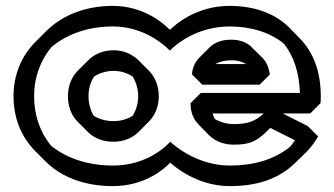

<svg xmlns="http://www.w3.org/2000/svg" viewBox="-20 -583 1137 653"><path d="M211 -256C211 -221 223 -190 244 -169L279 -134L280 -133C302 -112 331 -101 366 -101C400 -101 430 -113 451 -134L486 -169L487 -170C508 -192 520 -221 520 -256C520 -291 507 -322 486 -343L451 -378L450 -379C428 -400 399 -412 366 -412C332 -412 302 -400 280 -378L245 -343C224 -322 211 -291 211 -256ZM281 -256C281 -282 288 -304 300 -323C318 -334 341 -342 366 -342C390 -342 412 -335 431 -323C442 -305 450 -282 450 -256C450 -231 443 -208 431 -189C413 -178 391 -171 366 -171C340 -171 317 -178 299 -189C288 -207 281 -230 281 -256ZM668 -295H863L898 -330C894 -354 886 -373 872 -387L836 -422V-423C818 -440 794 -448 766 -448C733 -448 709 -438 692 -421L657 -386C643 -371 634 -352 633 -330ZM712 -365C727 -373 744 -378 766 -378C786 -378 799 -375 818 -365ZM877 -197C846 -169 821 -161 774 -161C755 -161 732 -166 711 -178C709 -182 705 -189 703 -197ZM942 -197H1035L1070 -232C1071 -238 1071 -249 1071 -256C1071 -342 1044 -408 999 -453L964 -489C914 -539 842 -563 761 -563C646 -563 575 -498 561 -484L558 -482L553 -486C535 -504 468 -563 364 -563C272 -563 192 -532 137 -477L136 -476L101 -441C54 -394 26 -330 26 -256C26 -182 52 -118 99 -70L100 -69L135 -34C188 19 267 50 364 50C468 50 533 -4 553 -24L559 -30C563 -26 644 50 761 50C850 50 926 28 984 -29L985 -30L1021 -65C1036 -80 1050 -98 1062 -119L1027 -154ZM1000 -267H663L628 -232C628 -199 639 -176 656 -159L691 -123L692 -122C716 -99 748 -91 774 -91C826 -91 851 -100 888 -137L899 -148L983 -106C978 -98 972 -90 967 -84C911 -39 841 -20 761 -20C641 -20 559 -101 559 -101L546 -88C520 -64 458 -20 364 -20C277 -20 204 -46 153 -88C116 -134 96 -191 96 -256C96 -321 118 -378 155 -423C209 -468 281 -493 364 -493C459 -493 524 -442 547 -421L558 -411L564 -417C584 -436 654 -493 761 -493C833 -493 898 -473 945 -435C979 -393 998 -335 1000 -267Z"/></svg>

Font: Hussar Press
Style: Bold
Weight: 700
Foundry: Cannot Into Space Fonts
Version: Version 1.43